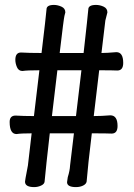

<svg xmlns="http://www.w3.org/2000/svg" viewBox="-20 -743 540 776"><path d="M118.2 13.2Q81.1 13.2 81.1 -8.8Q83 -23.9 86.4 -40Q89.8 -56.2 92.8 -74.2L107.9 -204.1Q64.9 -204.1 46.9 -201.2Q19 -201.2 19 -250Q19 -275.9 43 -275.9Q74.2 -273.9 117.2 -273.9L139.2 -459Q88.9 -459 70.8 -456.1Q55.2 -456.1 48.6 -471.4Q42 -486.8 42 -501Q42 -530.8 64.9 -530.8Q96.2 -528.8 147.9 -528.8Q166 -679.2 168 -705.1Q168 -723.1 198.2 -723.1Q212.9 -723.1 228.5 -716.1Q244.1 -709 244.1 -692.9Q243.2 -688 240.5 -679Q237.8 -669.9 221.2 -528.8H317.9Q335 -681.2 336.9 -705.1Q336.9 -723.1 368.2 -723.1Q383.8 -723.1 398.9 -716.1Q414.1 -709 414.1 -692.9Q408.2 -670.9 405.8 -660.2L390.1 -528.8Q411.1 -528.8 450.2 -532.2Q478 -532.2 478 -488.8Q478 -458 454.1 -458Q434.1 -459 380.9 -459L358.9 -273.9Q390.1 -273.9 425.8 -276.9Q455.1 -276.9 455.1 -233.9Q455.1 -203.1 431.2 -203.1Q412.1 -204.1 351.1 -204.1Q335 -71.8 330.1 -8.8Q328.1 1 315.7 7.1Q303.2 13.2 287.1 13.2Q251 13.2 251 -6.8L253.9 -26.9Q262.2 -53.2 263.2 -74.2L278.8 -204.1H181.2Q166 -71.8 160.2 -8.8Q159.2 1 146 7.1Q132.8 13.2 118.2 13.2ZM189.9 -273.9H287.1L309.1 -459H211.9Z"/></svg>

Font: LXGW WenKai Mono GB Screen
Style: Regular
Weight: 400
Monospace: yes
Designer: LXGW / Fontworks Inc.
Foundry: LXGW / Fontworks Inc.
Version: Version 1.510;January 18,2025